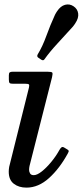

<svg xmlns="http://www.w3.org/2000/svg" viewBox="-20 -848 385 878"><path d="M218 -495 115 -89Q114 -85 113.5 -80Q113 -75 113 -71Q113 -63 117.5 -55Q122 -47 134.5 -47Q149.5 -47 170.8 -63.8Q192 -80.5 214 -107Q236 -133.5 252.5 -163.5Q256.5 -170.5 261.2 -174.2Q266 -178 274 -173L285.5 -166Q292 -162.5 293.8 -159.2Q295.5 -156 290.5 -147Q253 -78 204.5 -34Q156 10 101 10Q66 10 43 -7.8Q20 -25.5 20 -63Q20 -67 20.5 -73.8Q21 -80.5 22 -85L112.5 -448Q115 -459 112 -462Q109 -465 96.5 -465H40.5Q28 -465 24.2 -468.2Q20.5 -471.5 20.5 -484V-504Q20.5 -514.5 24.8 -517.2Q29 -520 38.5 -520H196.5Q216 -520 219 -516Q222 -512 218 -495ZM313.5 -726.5Q277.5 -686.5 242.5 -648.8Q207.5 -611 183 -576.5Q178 -569 168 -575.5L155.5 -584Q147 -589.5 152.5 -599.5Q174.5 -635.5 192 -684Q209.5 -732.5 231.5 -780.5Q234 -785.5 236.2 -789Q238.5 -792.5 241 -796.5Q257 -820.5 277.5 -826Q298 -831.5 316 -819.5Q334.5 -807.5 337.5 -786.5Q340.5 -765.5 324 -741Q321.5 -737.5 319.2 -734Q317 -730.5 313.5 -726.5Z"/></svg>

Font: Besley
Style: Italic
Weight: 400
Italic angle: -13°
Designer: Owen Earl
Foundry: indestructible type*
Version: Version 4.000; ttfautohint (v1.8.4.7-5d5b)